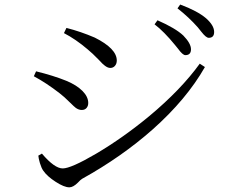

<svg xmlns="http://www.w3.org/2000/svg" viewBox="-20 -800 1040 834"><path d="M281.2 13.7Q258.8 13.7 221.7 -10.3Q184.6 -34.2 168 -58.6Q160.2 -69.3 153.3 -91.8Q147.5 -111.3 146.5 -124L162.1 -132.8Q216.8 -68.4 252.4 -68.4Q288.1 -68.4 396.5 -131.8Q515.6 -202.1 629.9 -296.9Q766.6 -411.1 847.7 -523.4L870.1 -508.8Q790 -368.2 642.6 -237.3Q507.8 -118.2 336.9 -23.4Q330.1 -19.5 318.4 -6.8Q297.9 13.7 281.2 13.7ZM335 -322.3Q322.3 -322.3 309.6 -331.1Q301.8 -336.9 285.2 -353.5Q257.8 -380.9 238.3 -395.5Q181.6 -439.5 127 -468.8L136.7 -490.2Q211.9 -471.7 267.6 -449.2Q312.5 -430.7 337.9 -405.3Q363.3 -379.9 363.3 -352.5Q363.3 -339.8 356 -331.1Q348.6 -322.3 335 -322.3ZM459 -504.9Q448.2 -504.9 435.5 -514.6Q426.8 -520.5 409.2 -540Q380.9 -569.3 360.4 -585.9Q308.6 -629.9 257.8 -656.2L268.6 -678.7Q330.1 -663.1 391.6 -636.7Q487.3 -588.9 487.3 -537.1Q487.3 -523.4 479.5 -514.2Q471.7 -504.9 459 -504.9ZM785.2 -560.5Q773.4 -560.5 752.9 -588.9Q745.1 -598.6 740.2 -604.5Q692.4 -663.1 651.4 -694.3L664.1 -711.9Q742.2 -677.7 776.4 -645.5Q809.6 -611.3 809.6 -585.9Q809.6 -560.5 785.2 -560.5ZM886.7 -635.7Q875 -635.7 854.5 -662.1Q844.7 -674.8 838.9 -681.6Q799.8 -725.6 751 -763.7L762.7 -780.3Q836.9 -752.9 875 -720.7Q910.2 -689.5 910.2 -661.1Q910.2 -635.7 886.7 -635.7Z"/></svg>

Font: Bpmf Zihi Only R
Style: R
Weight: 400
Foundry: But Ko
Version: Version 1.320